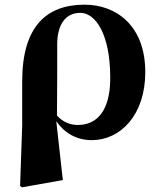

<svg xmlns="http://www.w3.org/2000/svg" viewBox="-20 -583 680 822"><path d="M225 -400C227 -479 261 -528 324 -528C387 -528 452 -441 452 -249C452 -105 392 -48 314 -48C279 -48 249 -61 224 -88C225 -129 225 -396 225 -400ZM75 -45 66 213 74 219 249 188 221 -64C255 -15 306 17 373 17C496 17 602 -91 602 -274C602 -475 476 -563 342 -563C180 -563 75 -471 75 -235Z"/></svg>

Font: Noto Serif CJK JP Black
Style: Regular
Weight: 900
Designer: Ryoko NISHIZUKA 西塚涼子 (kana & ideographs); Frank Grießhammer (Latin, Greek & Cyrillic); Wenlong ZHANG 张文龙 (bopomofo); San
Foundry: Adobe Systems Incorporated
Version: Version 1.001;PS 1.001;hotconv 16.6.54;makeotf.lib2.5.65590